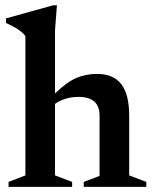

<svg xmlns="http://www.w3.org/2000/svg" viewBox="-20 -732 601 752"><path d="M262.5 0H13.5V-19.5L79.5 -45V-591Q68.5 -605 50.5 -617Q32.5 -629 3.5 -642V-660L189 -711.5H203L195.5 -614V-366Q242 -411 279.5 -426.8Q317 -442.5 360 -442.5Q424 -442.5 455 -402.5Q486 -362.5 486 -278.5V-45L553 -19.5V0H308V-19.5L370 -43V-279Q370 -352.5 287.5 -352.5Q259.5 -352.5 235.2 -344.8Q211 -337 195.5 -325V-45L262.5 -19.5Z"/></svg>

Font: Newsreader Text SemiBold
Style: Regular
Weight: 600
Designer: Hugues Gentile
Foundry: Production Type
Version: Version 1.001